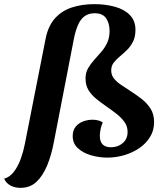

<svg xmlns="http://www.w3.org/2000/svg" viewBox="-106 -740 783 927"><path d="M-7 167Q-34 167 -55 156Q-76 145 -86 123Q-57 114 -37.5 87.5Q-18 61 -5.5 26Q7 -9 14 -45L114 -552Q126 -614 159 -651Q192 -688 241 -704Q290 -720 349 -720Q403 -720 448.5 -707.5Q494 -695 521 -667.5Q548 -640 548 -596Q548 -562 536 -538.5Q524 -515 507 -498.5Q490 -482 472.5 -467.5Q455 -453 443 -437.5Q431 -422 431 -400Q431 -377 444.5 -360.5Q458 -344 479 -330Q500 -316 523 -301Q551 -283 577 -263Q603 -243 620.5 -216Q638 -189 638 -150Q638 -111 619 -79.5Q600 -48 567.5 -25.5Q535 -3 494.5 9Q454 21 412 21Q373 21 334.5 10Q296 -1 270.5 -24Q245 -47 245 -83Q245 -111 259.5 -128.5Q274 -146 296 -154Q318 -162 341 -162Q354 -162 367 -159Q380 -156 390 -149Q383 -133 379.5 -115.5Q376 -98 376 -84Q376 -29 430 -29Q463 -29 486.5 -49Q510 -69 510 -103Q510 -130 495 -151Q480 -172 457 -190Q434 -208 408 -226Q382 -244 359 -262.5Q336 -281 321.5 -304.5Q307 -328 307 -361Q307 -389 319 -410Q331 -431 348.5 -450.5Q366 -470 383 -489.5Q400 -509 411.5 -533.5Q423 -558 423 -591Q423 -627 406.5 -651.5Q390 -676 351 -676Q323 -676 303.5 -662.5Q284 -649 271.5 -621.5Q259 -594 251 -554L155 -59Q143 7 122 58Q101 109 70 138Q39 167 -7 167Z"/></svg>

Font: Sansita Swashed Light Medium
Style: Regular
Weight: 500
Version: Version 1.003